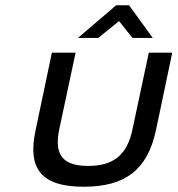

<svg xmlns="http://www.w3.org/2000/svg" viewBox="-20 -700 674 729"><path d="M115 -205C83 -56 140 9 298 9C456 9 540 -56 572 -205L634 -500H545L483 -209C463 -112 411 -70 315 -70C218 -70 185 -112 205 -209L267 -500H177ZM276 -556H353L432 -620L483 -556H560L470 -680H421Z"/></svg>

Font: LT Wave Mono
Style: Italic
Weight: 400
Designer: Daniel Lyons
Version: Version 2.5 (Glyphs App)